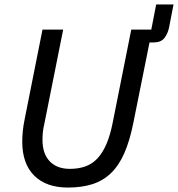

<svg xmlns="http://www.w3.org/2000/svg" viewBox="-20 -831 800 863"><path d="M264 -698 179 -273Q174 -252 172.5 -235.5Q171 -219 171 -202Q171 -140 203.5 -106Q236 -72 294 -72Q334 -72 365 -83.5Q396 -95 419 -120Q442 -145 459 -185Q476 -225 487 -282L570 -698H660L682 -811H760L740 -708Q734 -679 718.5 -659.5Q703 -640 668 -640H652L579 -277Q563 -198 539 -143Q515 -88 479.5 -53.5Q444 -19 396 -3.5Q348 12 285 12Q188 12 134 -41.5Q80 -95 80 -194Q80 -217 82.5 -242Q85 -267 91 -296L171 -698Z"/></svg>

Font: IBM Plex Sans Text
Style: Italic
Weight: 450
Italic angle: -11°
Designer: Mike Abbink, Paul van der Laan, Pieter van Rosmalen
Foundry: Bold Monday
Version: Version 3.005